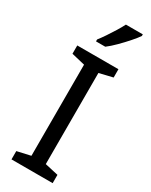

<svg xmlns="http://www.w3.org/2000/svg" viewBox="-241 -993 820 1042"><g transform="rotate(30 169.5 -472.0)"><path d="M298 0H40V-52L124 -71V-642L40 -662V-714H298V-662L214 -642V-71L298 -52ZM318 -934Q306 -916 281 -887.5Q256 -859 227.5 -830.5Q199 -802 175 -784H117V-796Q132 -815 149.5 -841Q167 -867 184 -894.5Q201 -922 212 -944H318Z"/></g></svg>

Font: Noto Sans Meroitic
Style: Regular
Weight: 400
Designer: Monotype Design Team
Foundry: Monotype Imaging Inc.
Version: Version 2.002; ttfautohint (v1.8.4.7-5d5b)